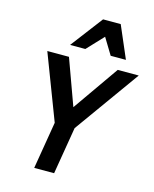

<svg xmlns="http://www.w3.org/2000/svg" viewBox="-139 -1063 930 1156"><g transform="rotate(15 326.0 -485.5)"><path d="M188 0H312L361 -294L652 -700H521L321 -414L217 -700H82L237 -294ZM205 -771H300L396 -873L458 -771H553L467 -971H357Z"/></g></svg>

Font: CommitMono
Style: Bold Italic
Weight: 700
Monospace: yes
Designer: Eigil Nikolajsen
Foundry: Eigil Nikolajsen
Version: Version 1.143